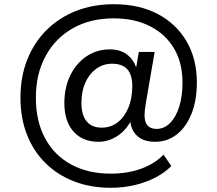

<svg xmlns="http://www.w3.org/2000/svg" viewBox="-20 -734 1030 910"><path d="M505 156Q409 156 330.5 125.5Q252 95 195 38.5Q138 -18 107.5 -96.5Q77 -175 77 -271Q77 -370 109 -451Q141 -532 200 -591Q259 -650 340 -682Q421 -714 519 -714Q640 -714 728 -667.5Q816 -621 864.5 -537.5Q913 -454 913 -343Q913 -258 887.5 -194.5Q862 -131 817.5 -96.5Q773 -62 715 -62Q663 -62 633 -87.5Q603 -113 598 -156L597 -155Q572 -111 531.5 -86.5Q491 -62 447 -62Q371 -62 328 -111Q285 -160 285 -245Q285 -319 313 -376.5Q341 -434 390 -467Q439 -500 501 -500Q547 -500 578.5 -478Q610 -456 624 -418H626L638 -488H713L672 -250Q668 -225 666.5 -212Q665 -199 665 -189Q665 -155 679.5 -139Q694 -123 722 -123Q758 -123 786 -151Q814 -179 829.5 -228.5Q845 -278 845 -343Q845 -436 805 -504Q765 -572 691.5 -609.5Q618 -647 519 -647Q409 -647 326 -600.5Q243 -554 196.5 -469Q150 -384 150 -271Q150 -160 193.5 -79Q237 2 317 45.5Q397 89 505 89Q584 89 648 66Q712 43 755 -1L792 53Q760 85 715.5 108Q671 131 617.5 143.5Q564 156 505 156ZM462 -129Q505 -129 537.5 -154Q570 -179 588.5 -223.5Q607 -268 607 -326Q607 -379 583.5 -405.5Q560 -432 511 -432Q469 -432 436 -408Q403 -384 384.5 -342.5Q366 -301 366 -246Q366 -189 390.5 -159Q415 -129 462 -129Z"/></svg>

Font: Nunito Sans 12pt ExtraLight 7pt Medium
Style: Regular
Weight: 500
Version: Version 3.101;gftools[0.9.27]